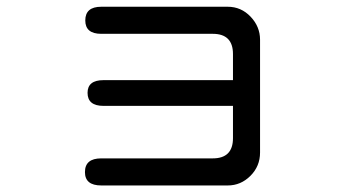

<svg xmlns="http://www.w3.org/2000/svg" viewBox="-20 -530 1040 575"><path d="M242.2 -252Q242.2 -290 290 -290H677.7V-368.2Q677.7 -428.7 617.2 -428.7H283.2Q235.4 -428.7 235.4 -468.8Q235.4 -509.8 283.2 -509.8H662.1Q702.1 -509.8 730.5 -480Q758.8 -450.2 758.8 -411.1V-73.2Q758.8 -32.2 730 -3.4Q701.2 25.4 662.1 25.4H283.2Q234.4 25.4 234.4 -14.6Q234.4 -55.7 283.2 -55.7H617.2Q677.7 -55.7 677.7 -116.2V-212.9H290Q242.2 -212.9 242.2 -252Z"/></svg>

Font: FakePearl
Style: Regular
Weight: 400
Version: Version 1.2